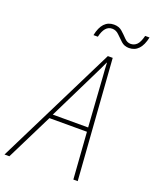

<svg xmlns="http://www.w3.org/2000/svg" viewBox="-221 -986 865 1077"><g transform="rotate(20 211.0 -447.5)"><path d="M-59 0H-30L108 -278H332L352 0H378L326 -717H297ZM119 -303 265 -600Q276 -622 285.5 -642Q295 -662 303 -680H305Q306 -662 307 -641Q308 -620 310 -600L330 -303ZM181 -800H207Q223 -870 268 -870Q291 -870 308.5 -852.5Q326 -835 345 -817.5Q364 -800 392 -800Q461 -800 481 -895H455Q445 -855 429.5 -840Q414 -825 393 -825Q372 -825 355.5 -842.5Q339 -860 319.5 -877.5Q300 -895 270 -895Q200 -895 181 -800Z"/></g></svg>

Font: Noto Sans UI SemiCondensed Thin
Style: Italic
Weight: 250
Width: 4
Italic angle: -12°
Designer: Monotype Design Team
Foundry: Monotype Imaging Inc.
Version: Version 1.901